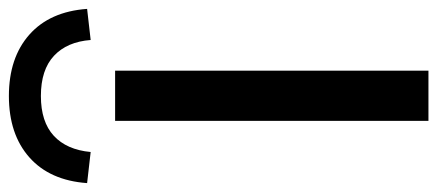

<svg xmlns="http://www.w3.org/2000/svg" viewBox="-335 -688 984 432"><g transform="rotate(-90 157.0 -472.0)"><path d="M101 0V-705H214V0ZM31 -760 -39 -768Q-33 -852 19 -898Q71 -944 157 -944Q243 -944 295 -898Q347 -852 353 -768L283 -760Q279 -813 247.5 -842.5Q216 -872 157 -872Q99 -872 67.5 -843Q36 -814 31 -760Z"/></g></svg>

Font: Nunito Sans 10pt SemiExpanded SemiBold
Style: Regular
Weight: 600
Width: 6
Designer: Vernon Adams
Foundry: Vernon Adams
Version: Version 3.101;gftools[0.9.27]